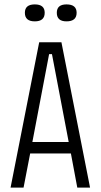

<svg xmlns="http://www.w3.org/2000/svg" viewBox="-20 -852 457 872"><path d="M28 0 158 -660H259L389 0H331L302 -155H117L87 0ZM203 -606 127 -207H292L216 -606ZM282 -755Q238 -755 238 -794Q238 -832 282 -832Q328 -832 328 -794Q328 -755 282 -755ZM138 -755Q93 -755 93 -794Q93 -832 138 -832Q183 -832 183 -794Q183 -755 138 -755Z"/></svg>

Font: Bricolage Grotesque 10pt Condensed ExtraLight
Style: Regular
Weight: 200
Width: 3
Designer: Mathieu Triay
Foundry: Atelier Triay
Version: Version 1.000; ttfautohint (v1.8.4.7-5d5b);gftools[0.9.32]